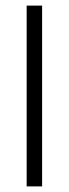

<svg xmlns="http://www.w3.org/2000/svg" viewBox="-20 -664 245 684"><path d="M75 0V-644H130V0Z"/></svg>

Font: Kanit ExtraLight
Style: Regular
Weight: 275
Designer: Katatrad Team
Foundry: CadsonDemak
Version: Version 2.000; ttfautohint (v1.8.3)